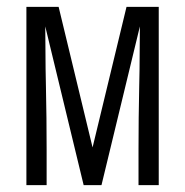

<svg xmlns="http://www.w3.org/2000/svg" viewBox="-20 -540 540 560"><path d="M276 0H224L112 -463Q112 -432 112.5 -400.5Q113 -369 113 -338L114 -286Q115 -241 115.5 -195.5Q116 -150 116 -104V0H57V-520H151L250 -110L349 -520H443V0H384V-104Q384 -150 384.5 -195.5Q385 -241 386 -286L387 -338Q387 -369 387.5 -400.5Q388 -432 388 -463Z"/></svg>

Font: Iosevka Fixed Light
Style: Regular
Weight: 300
Monospace: yes
Designer: Belleve Invis
Foundry: Belleve Invis
Version: Version 32.3.0